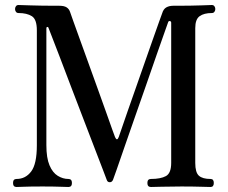

<svg xmlns="http://www.w3.org/2000/svg" viewBox="-20 -746 911 766"><path d="M46 0Q32 0 32 -16Q32 -32 46 -32Q82 -32 104.5 -62Q127 -92 127 -166V-625Q127 -669 107 -681.5Q87 -694 54 -694Q47 -694 43.5 -699Q40 -704 40 -710Q40 -716 43.5 -721Q47 -726 54 -726Q62 -726 102.5 -724.5Q143 -723 217 -723Q236 -723 246 -716.5Q256 -710 260 -697Q262 -691 272.5 -661.5Q283 -632 299 -588Q315 -544 333.5 -492.5Q352 -441 370.5 -390Q389 -339 404 -296.5Q419 -254 428.5 -227.5Q438 -201 439 -199Q447 -181 454 -200Q456 -205 465.5 -233.5Q475 -262 490 -304.5Q505 -347 522.5 -397Q540 -447 557.5 -497Q575 -547 590 -589.5Q605 -632 615 -660Q625 -688 627 -693Q632 -710 643.5 -716.5Q655 -723 671 -723Q745 -723 781.5 -724.5Q818 -726 825 -726Q832 -726 835.5 -721Q839 -716 839 -710Q839 -704 835.5 -699Q832 -694 825 -694Q794 -694 776.5 -681.5Q759 -669 759 -634V-96Q759 -58 773.5 -45Q788 -32 820 -32Q833 -32 833 -16Q833 0 820 0Q810 0 780 -1Q750 -2 704 -2Q658 -2 625.5 -1Q593 0 582 0Q568 0 568 -16Q568 -32 582 -32Q621 -32 642 -43.5Q663 -55 663 -96V-655Q663 -661 658 -662Q653 -663 651 -658Q650 -655 637.5 -620Q625 -585 606 -530.5Q587 -476 564.5 -411Q542 -346 519 -281Q496 -216 477 -160.5Q458 -105 445.5 -69.5Q433 -34 431 -29Q427 -19 418 -19Q409 -19 406 -28Q405 -31 392 -65Q379 -99 358 -153.5Q337 -208 312.5 -272Q288 -336 263.5 -400Q239 -464 219 -517Q199 -570 186 -602.5Q173 -635 173 -636Q172 -639 168.5 -638.5Q165 -638 165 -633V-167Q165 -116 177.5 -86.5Q190 -57 210.5 -44.5Q231 -32 253 -32Q267 -32 267 -16Q267 0 253 0Q243 0 218.5 -1Q194 -2 150 -2Q98 -2 77.5 -1Q57 0 46 0Z"/></svg>

Font: Zen Old Mincho Medium
Style: Regular
Weight: 500
Designer: Yoshimichi Ohira
Foundry: Positype
Version: Version 1.500